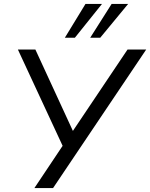

<svg xmlns="http://www.w3.org/2000/svg" viewBox="-20 -957 764 977"><path d="M155 0 308 -229 307 -197 71 -705H160L355 -282H345L629 -705H724L250 0ZM310 -765 415 -937H499L361 -765ZM439 -765 548 -937H632L490 -765Z"/></svg>

Font: Nunito Sans 10pt
Style: Italic
Weight: 400
Italic angle: -9°
Designer: Vernon Adams
Foundry: Vernon Adams
Version: Version 3.101;gftools[0.9.27]